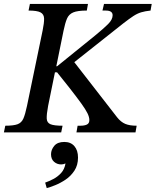

<svg xmlns="http://www.w3.org/2000/svg" viewBox="-35 -677 796 982"><path d="M278 0H-15L-8 -34Q34 -34 54.5 -41.5Q75 -49 84.5 -70.5Q94 -92 103 -135L183 -521Q191 -560 190.5 -582Q190 -604 172.5 -613.5Q155 -623 111 -623L118 -657H415L409 -623Q362 -623 339.5 -613.5Q317 -604 307.5 -581.5Q298 -559 290 -520L253 -338H257L451 -495Q495 -531 518 -554Q541 -577 541 -599Q541 -623 506 -623H489L497 -657H741L735 -623Q707 -620 687 -614Q667 -608 646.5 -594.5Q626 -581 595 -557L345 -359L564 -77Q583 -53 605.5 -43.5Q628 -34 664 -34L658 0H356L362 -34H376Q397 -34 409.5 -40Q422 -46 422 -63Q422 -78 412.5 -97.5Q403 -117 381 -147.5Q359 -178 320 -228L257 -307H246L211 -135Q203 -92 204 -70.5Q205 -49 223.5 -41.5Q242 -34 285 -34ZM204 285 196 257Q216 250 238 238.5Q260 227 277.5 208Q295 189 300 159Q289 164 278 164Q257 164 241.5 150.5Q226 137 226 112Q226 89 242.5 69Q259 49 294 49Q327 49 345.5 70.5Q364 92 364 129Q364 168 345.5 196Q327 224 300 242Q273 260 246.5 270.5Q220 281 204 285Z"/></svg>

Font: STIX Two Text Medium
Style: Italic
Weight: 500
Italic angle: -12°
Designer: Ross Mills, John Hudson & Paul Hanslow, Tiro Typeworks Ltd; with prior portions MicroPress Inc. and Coen Hoffman, Elsevi
Foundry: Tiro Typeworks Ltd
Version: Version 2.13 b171